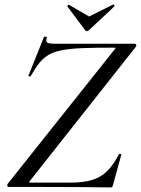

<svg xmlns="http://www.w3.org/2000/svg" viewBox="-20 -816 615 838"><path d="M464 2Q396 1 318.5 0.5Q241 0 163.5 0Q86 0 17 0Q13 0 12 -4.5Q11 -9 13 -13L480 -600Q485 -605 484.5 -606.5Q484 -608 478 -608Q396 -608 341.5 -606Q287 -604 251 -597Q215 -590 192 -576.5Q169 -563 151.5 -541Q134 -519 115 -485Q114 -481 108.5 -482.5Q103 -484 105 -488L172 -655Q174 -657 180 -655.5Q186 -654 184 -651Q179 -634 187 -629.5Q195 -625 229 -625Q285 -625 365.5 -625Q446 -625 568 -625Q573 -625 574.5 -620Q576 -615 573 -612L111 -27Q107 -22 107.5 -20.5Q108 -19 113 -19Q172 -19 217.5 -19Q263 -19 291 -19Q344 -19 382 -30.5Q420 -42 447.5 -69Q475 -96 498 -141Q499 -145 505 -144Q511 -143 509 -139L473 -8Q473 -5 470.5 -1.5Q468 2 464 2ZM351 -685 274 -788Q273 -790 276.5 -793.5Q280 -797 281 -795L369 -744L473 -796Q476 -797 478.5 -793.5Q481 -790 479 -788L369 -685Q359 -675 351 -685Z"/></svg>

Font: Cormorant Light Medium
Style: Italic
Weight: 500
Italic angle: -10°
Version: Version 4.000